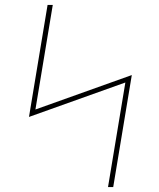

<svg xmlns="http://www.w3.org/2000/svg" viewBox="-20 -755 640 775"><path d="M416 0 486 -422 97 -283 172 -735H193L123 -313L512 -452L437 0Z"/></svg>

Font: Iosevka Etoile Thin Oblique
Style: Regular
Weight: 100
Italic angle: -9°
Designer: Belleve Invis
Foundry: Belleve Invis
Version: Version 15.5.2; ttfautohint (v1.8.4)